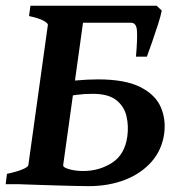

<svg xmlns="http://www.w3.org/2000/svg" viewBox="-23 -635 622 662"><path d="M543 -173.8Q535.2 -118.2 499.8 -77.6Q464.4 -37.1 408.2 -15.1Q352.1 6.8 282.2 6.8Q265.6 6.8 236.1 6.1Q206.5 5.4 172.6 4.4Q138.7 3.4 108.2 2.4Q77.6 1.5 58.3 0.7Q39.1 0 39.1 0L189.9 -62.5Q218.8 -45.4 264.2 -45.4Q318.8 -45.4 363 -73.5Q407.2 -101.6 416 -164.6Q420.9 -200.7 413.1 -234.4Q405.3 -268.1 377.9 -289.8Q350.6 -311.5 296.9 -311.5Q265.6 -311.5 240 -307.9Q214.4 -304.2 190.9 -300.3L167 -344.2Q194.3 -353.5 236.6 -357.4Q278.8 -361.3 314.9 -361.3Q408.2 -361.3 460.4 -335Q512.7 -308.6 531.2 -265.9Q549.8 -223.1 543 -173.8ZM534.7 -598.6Q531.7 -582 522 -551.3Q512.2 -520.5 501.2 -489.3Q490.2 -458 483.4 -439.5H445.8Q451.2 -502 449.2 -529.3Q447.3 -556.6 428.7 -556.6H238.3L260.7 -615.2H517.1ZM279.3 0H-3.4L1 -35.6Q34.2 -42.5 54 -50.8Q73.7 -59.1 74.7 -65.4L142.1 -549.3Q142.6 -555.2 126.2 -564Q109.9 -572.8 77.1 -579.6L82 -615.2H260.7H340.8L335.4 -579.6Q302.2 -572.8 283.4 -569.8Q264.6 -566.9 263.7 -560.1L194.8 -65.4Q193.8 -59.1 211.2 -52.2Q228.5 -45.4 284.2 -35.6Z"/></svg>

Font: Gentium Plus
Style: Bold Italic
Weight: 700
Italic angle: -8°
Designer: Victor Gaultney, Annie Olsen, Iska Routamaa, Becca Hirsbrunner
Foundry: SIL International
Version: Version 6.101